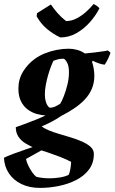

<svg xmlns="http://www.w3.org/2000/svg" viewBox="-51 -712 566 948"><path d="M146.7 215.8Q94.5 215.8 55.1 196.8Q15.6 177.9 -6.9 144.1Q-29.5 110.4 -31.5 67Q-16.1 59 13.5 48Q43.2 37 76.5 25.5Q109.8 14 138.7 4.5Q167.6 -5 182.9 -10L202.4 3L77.5 72.9Q79.6 86.4 88.3 104.8Q97 123.1 108.1 138.8Q119.3 154.4 128.3 160.9Q143.7 164.9 160.3 166.6Q176.8 168.4 194.4 168.4Q218 168.4 244.2 164.3Q270.4 160.3 288.3 151.1Q293.4 140.6 296.8 120.3Q300.1 100.1 300.1 87Q274.9 74 246 62.7Q217.1 51.5 187.1 41.4Q157 31.4 127.4 21.9Q98.9 10.5 75.9 -3.4Q53 -17.3 40 -37.1Q26.9 -56.9 26.9 -83.9Q41.3 -88.9 69 -99.1Q96.7 -109.4 126.2 -121.1Q155.7 -132.9 174 -141.9Q152.7 -142.9 129.4 -149.6Q106.1 -156.3 85.6 -171.6Q65 -186.8 52.4 -212.3Q39.8 -237.8 39.8 -274.7Q39.8 -320.4 62.5 -358Q85.3 -395.5 121.2 -421.6Q145 -438.5 172.4 -449.2Q199.8 -460 229.4 -465.7Q259 -471.5 288.6 -471.5Q308.4 -471.5 329.6 -465.8Q350.9 -460 368.2 -448Q393 -450 416.4 -453Q439.8 -456 457.5 -458.5Q475.3 -461 481.2 -463L494.6 -452Q491.1 -440 483.2 -423.3Q475.3 -406.6 465.8 -392.6Q452.9 -393.6 435.9 -399.6Q418.9 -405.6 406.9 -412.1L403.4 -406.1Q407.9 -394.6 411.4 -374.9Q414.8 -355.1 414.8 -338.7Q414.8 -301.9 401.9 -272.3Q388.9 -242.7 366.1 -219.1Q343.4 -195.4 313.5 -175.7Q283.6 -155.9 250.7 -139.3Q239.5 -131.5 227.5 -124.3Q215.6 -117.1 203.6 -110.9Q191.6 -104.7 179.4 -98.8Q167.2 -92.9 154.9 -88.2Q167.8 -77.7 190.7 -68.1Q213.6 -58.6 241.5 -50.6Q269.3 -42.6 296.5 -34.1Q319 -27.1 339.8 -19Q360.6 -11 376.9 -1.4Q393.3 8.2 402.8 20.3Q412.4 32.5 412.4 48.2Q412.4 92.7 388.6 124.7Q364.8 156.6 325.4 176.7Q286 196.9 239.2 206.3Q192.4 215.8 146.7 215.8ZM195 -180.1Q209.3 -180.1 224.3 -187.3Q239.3 -194.6 246.9 -200.6Q254.3 -212.3 264.1 -237.1Q273.9 -262 281.7 -293.1Q289.5 -324.3 289.5 -354.7Q289.5 -385.7 280.7 -402.2Q271.8 -418.8 264 -422.1Q246.7 -422.1 235 -419.1Q223.3 -416.1 213.1 -412.1Q208.6 -403.8 201.3 -385.1Q194.1 -366.5 187 -342.7Q180 -318.9 175.2 -293.5Q170.5 -268 170.5 -245.5Q170.5 -226.3 174.7 -211.9Q178.8 -197.4 184.6 -189.5Q190.3 -181.5 195 -180.1ZM246.8 -527.1Q213.1 -542.7 181.9 -568.4Q150.8 -594.1 129.7 -631.8L132.1 -647.2L200.3 -689.9Q214.2 -669 233.3 -647.2Q252.5 -625.4 275.3 -608Q301.2 -608 325.7 -620.3Q350.3 -632.6 372.4 -652.1Q394.5 -671.6 410.9 -692Q417.7 -689.6 427.4 -682.7Q437.1 -675.9 439.9 -671Q421.5 -634.3 391.9 -601.3Q362.2 -568.3 325.4 -547.7Q288.6 -527.1 246.8 -527.1Z"/></svg>

Font: Labrada
Style: Italic
Weight: 400
Italic angle: -7°
Designer: Mercedes Jáuregui
Foundry: Omnibus-Type Team
Version: Version 1.000